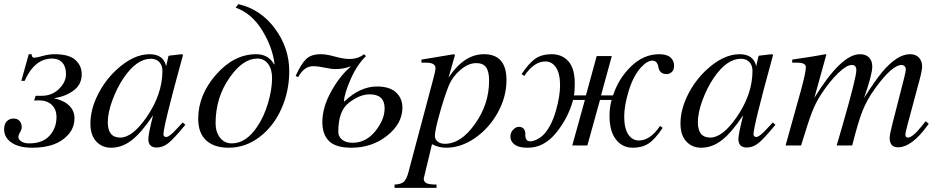

<svg xmlns="http://www.w3.org/2000/svg" viewBox="-38 -703 4541 928"><path d="M101 -441H115Q115 -424 128 -424Q138 -424 168 -432.5Q198 -441 226 -441Q295 -441 326 -413.5Q357 -386 357 -344Q357 -294 317 -265Q277 -236 225 -229L224 -228Q272 -217 297 -192Q322 -167 322 -132Q322 -82 287 -47Q232 11 118 11Q54 11 18 -13.5Q-18 -38 -18 -78Q-18 -104 -5 -117Q8 -130 28 -130Q46 -130 56.5 -118.5Q67 -107 67 -88Q67 -77 59 -64Q51 -51 51 -39Q51 -29 65 -19.5Q79 -10 103 -10Q168 -10 201.5 -47Q235 -84 235 -137Q235 -175 212 -196.5Q189 -218 149 -218Q135 -218 127 -217L134 -240H164Q213 -240 247 -273Q281 -306 281 -345Q281 -381 263 -400.5Q245 -420 214 -420Q129 -420 81 -312H65Z M845 -111 858 -100Q802 -32 775.5 -11Q749 10 719 10Q679 10 679 -31Q679 -56 702 -146Q646 -62 599 -25.5Q552 11 499 11Q455 11 427 -19.5Q399 -50 399 -105Q399 -172 433 -241.5Q467 -311 522 -363Q605 -441 685 -441Q752 -441 765 -383L776 -431L779 -434L840 -441L847 -438Q846 -434 841 -417Q752 -93 752 -54Q752 -41 766 -41Q781 -41 818 -82ZM747 -361Q747 -387 732 -403Q717 -419 691 -419Q623 -419 560 -327Q527 -278 505 -218Q483 -158 483 -112Q483 -38 543 -38Q602 -38 670 -136Q747 -247 747 -361Z M1101 -666 1114 -683Q1221 -659 1290.5 -565.5Q1360 -472 1360 -359Q1360 -262 1322 -177Q1284 -92 1216 -40.5Q1148 11 1067 11Q997 11 958.5 -24.5Q920 -60 920 -129Q920 -244 1006.5 -342.5Q1093 -441 1200 -441Q1259 -441 1287 -392L1289 -393Q1279 -476 1228.5 -557.5Q1178 -639 1101 -666ZM1277 -326Q1277 -369 1257.5 -394.5Q1238 -420 1206 -420Q1137 -420 1074 -331Q1004 -234 1004 -107Q1004 -65 1025.5 -37.5Q1047 -10 1082 -10Q1152 -10 1206 -92Q1238 -139 1257.5 -205Q1277 -271 1277 -326Z M1624 -213H1627Q1703 -285 1784 -285Q1845 -285 1876 -256.5Q1907 -228 1907 -183Q1907 -106 1833.5 -47.5Q1760 11 1661 11Q1585 11 1552.5 -21Q1520 -53 1520 -113Q1520 -182 1560.5 -257Q1601 -332 1656 -380L1655 -382Q1624 -369 1581 -369Q1565 -369 1532 -376Q1499 -383 1475 -383Q1432 -383 1403 -330L1391 -336Q1418 -395 1442 -418Q1466 -441 1513 -441Q1540 -441 1581 -429.5Q1622 -418 1650 -418Q1694 -418 1721 -441L1731 -432Q1687 -389 1657 -320.5Q1627 -252 1624 -213ZM1821 -179Q1821 -247 1749 -247Q1700 -247 1648 -206Q1597 -167 1597 -66Q1597 -43 1615.5 -28Q1634 -13 1666 -13Q1731 -13 1776 -69Q1821 -125 1821 -179Z M2161 -437 2130 -328Q2205 -441 2301 -441Q2410 -441 2410 -316Q2410 -235 2368 -159Q2326 -83 2258 -36Q2190 11 2119 11Q2083 11 2050 -6Q2010 159 2010 160Q2010 176 2023.5 182.5Q2037 189 2072 189V205H1869V189Q1901 188 1914.5 175Q1928 162 1937 126L2052 -306Q2067 -361 2067 -373Q2067 -400 2023 -400H1999V-415L2156 -441ZM2326 -313Q2326 -357 2311.5 -377.5Q2297 -398 2264 -398Q2225 -398 2186 -364Q2147 -330 2129 -284Q2107 -227 2085.5 -149Q2064 -71 2064 -46Q2064 -29 2077.5 -18.5Q2091 -8 2112 -8Q2190 -8 2257 -103Q2326 -199 2326 -313Z M2867 -242H2925Q2952 -324 3012.5 -382.5Q3073 -441 3148 -441Q3185 -441 3202.5 -425.5Q3220 -410 3220 -386Q3220 -365 3209 -355Q3198 -345 3184 -345Q3165 -345 3155.5 -355Q3146 -365 3144.5 -377.5Q3143 -390 3136 -400Q3129 -410 3115 -410Q3090 -410 3059 -376Q3023 -336 3001 -264.5Q2979 -193 2979 -139Q2979 -83 2998.5 -53.5Q3018 -24 3050 -24Q3105 -24 3152 -94L3165 -85Q3128 -30 3097 -9.5Q3066 11 3020 11Q2970 11 2939 -29Q2908 -69 2908 -143Q2908 -183 2918 -220H2862L2801 0H2728L2789 -220H2732Q2708 -132 2649.5 -60.5Q2591 11 2514 11Q2475 11 2456 0Q2429 -16 2429 -43Q2429 -63 2442.5 -76.5Q2456 -90 2469 -90Q2487 -90 2494.5 -79Q2502 -68 2501 -55Q2500 -42 2505 -31Q2510 -20 2525 -20Q2539 -20 2558 -29.5Q2577 -39 2591 -54Q2627 -93 2648 -165Q2669 -237 2669 -291Q2669 -347 2649.5 -376.5Q2630 -406 2598 -406Q2543 -406 2496 -336L2483 -345Q2520 -400 2551 -420.5Q2582 -441 2628 -441Q2679 -441 2709.5 -406.5Q2740 -372 2740 -299Q2740 -261 2736 -242H2794L2846 -432H2919Z M3697 -111 3710 -100Q3654 -32 3627.5 -11Q3601 10 3571 10Q3531 10 3531 -31Q3531 -56 3554 -146Q3498 -62 3451 -25.5Q3404 11 3351 11Q3307 11 3279 -19.5Q3251 -50 3251 -105Q3251 -172 3285 -241.5Q3319 -311 3374 -363Q3457 -441 3537 -441Q3604 -441 3617 -383L3628 -431L3631 -434L3692 -441L3699 -438Q3698 -434 3693 -417Q3604 -93 3604 -54Q3604 -41 3618 -41Q3633 -41 3670 -82ZM3599 -361Q3599 -387 3584 -403Q3569 -419 3543 -419Q3475 -419 3412 -327Q3379 -278 3357 -218Q3335 -158 3335 -112Q3335 -38 3395 -38Q3454 -38 3522 -136Q3599 -247 3599 -361Z M4451 -105 4446 -98Q4369 9 4302 9Q4262 9 4262 -37Q4262 -52 4275 -103L4333 -330Q4340 -358 4340 -368Q4340 -377 4334 -383Q4328 -389 4320 -389Q4273 -389 4189 -272Q4152 -220 4131 -167.5Q4110 -115 4081 0H4006L4033 -93Q4101 -328 4101 -364Q4101 -389 4079 -389Q4054 -389 4013 -349.5Q3972 -310 3930 -246Q3905 -207 3887.5 -163Q3870 -119 3834 0H3759L3832 -262Q3857 -353 3857 -378Q3857 -400 3816 -400H3791V-415Q3896 -430 3953 -441L3956 -439L3898 -230Q4028 -441 4118 -441Q4147 -441 4162.5 -425Q4178 -409 4178 -381Q4178 -343 4138 -229Q4191 -313 4226.5 -355.5Q4262 -398 4298 -421Q4330 -441 4361 -441Q4388 -441 4403.5 -424.5Q4419 -408 4419 -382Q4419 -363 4406 -315L4348 -99Q4338 -61 4338 -54Q4338 -38 4350 -38Q4372 -38 4415 -91L4436 -117Z"/></svg>

Font: STIX
Style: Italic
Weight: 400
Italic angle: -16.33°
Designer: MicroPress Inc., with final additions and corrections provided by Coen Hoffman, Elsevier (retired)
Version: Version 1.1.1